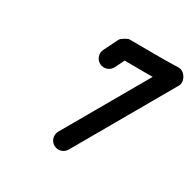

<svg xmlns="http://www.w3.org/2000/svg" viewBox="-143 -736 941 935"><g transform="rotate(30 327.0 -268.5)"><path d="M266.2 -411.8C291.1 -399.4 321.5 -409.6 333.9 -434.5C347.1 -461.2 360.3 -487.9 373.6 -514.5C375.8 -519.1 362 -512 348.9 -503.9C335.8 -495.8 323.3 -486.5 328.4 -486.5C421.2 -486.6 514.5 -484.1 607.2 -487.5C624.6 -488.2 617.5 -514.6 603.9 -537.1C590.3 -559.6 570.2 -578.2 561.6 -563.2C458.6 -383.8 355.6 -204.5 252.6 -25.2C238.7 -1 247 29.9 271.2 43.8C295.4 57.7 326.3 49.3 340.1 25.2C443.1 -154.2 546.1 -333.5 649.1 -512.8C657.8 -527.9 655 -547.1 645.8 -562.4C636.5 -577.7 620.8 -589.1 603.5 -588.5C512 -585.1 419.9 -587.6 328.3 -587.5C323.3 -587.5 313.1 -582.7 303.6 -576.9C294.1 -571 285.4 -564 283.1 -559.5C269.9 -532.8 256.6 -506.1 243.4 -479.5C231 -454.5 241.2 -424.2 266.2 -411.8Z"/></g></svg>

Font: FRB American Cursive Guidelines Ultra
Style: Bold Italic
Weight: 1000
Italic angle: -25°
Version: Version 2.0;Modular Font Editor K font №1